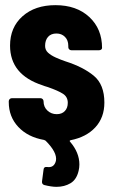

<svg xmlns="http://www.w3.org/2000/svg" viewBox="-20 -541 439 745"><path d="M163 107Q190 111 197 83Q203 51 157 5L151 2Q88 -9 51 -48.5Q14 -88 14 -145V-148Q14 -153 17.5 -156.5Q21 -160 26 -160H137Q142 -160 145.5 -156.5Q149 -153 149 -148Q149 -126 164 -112Q179 -98 200 -98Q220 -98 231.5 -110Q243 -122 243 -142Q243 -165 224.5 -177Q206 -189 166 -203Q152 -207 145 -210Q19 -251 19 -364Q19 -435 67.5 -478Q116 -521 195 -521Q277 -521 326.5 -475Q376 -429 376 -355Q376 -351 372.5 -348.5Q369 -346 364 -346H257Q252 -346 248.5 -349.5Q245 -353 245 -358V-363Q245 -385 232 -398Q219 -411 199 -411Q178 -411 166.5 -398Q155 -385 155 -363Q155 -347 166.5 -336.5Q178 -326 197 -317.5Q216 -309 234 -303Q303 -281 344 -247Q385 -213 385 -143Q385 -85 350 -47Q315 -9 254 3Q248 5 252 9Q288 51 288 97Q288 110 285 122Q277 156 253.5 170Q230 184 199 184Q180 184 152 177Q142 174 143 163L149 117Q150 105 163 107Z"/></svg>

Font: Barlow Condensed
Style: Bold
Weight: 700
Width: 3
Designer: Jeremy Tribby
Foundry: Tribby Type
Version: Version 1.500